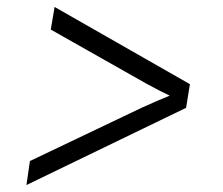

<svg xmlns="http://www.w3.org/2000/svg" viewBox="-20 -606 640 552"><path d="M56 -74 66 -143 389 -297Q411 -307 433 -316.5Q455 -326 468 -331Q457 -336 437.5 -346Q418 -356 400 -366L126 -521L137 -586L526 -364L515 -296Z"/></svg>

Font: NKDuy Mono ExtraLight
Style: Italic
Weight: 200
Italic angle: -9°
Monospace: yes
Designer: NKDuy
Foundry: NKDuy
Version: Version 2.251; ttfautohint (v1.8.4.7-5d5b)